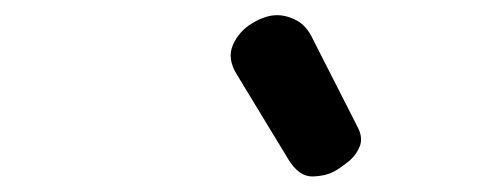

<svg xmlns="http://www.w3.org/2000/svg" viewBox="-20 -766 634 253"><path d="M360 -556 292 -668Q279 -689 287 -707Q295 -725 312.5 -735.5Q330 -746 345 -746Q358 -746 371 -739Q384 -732 392 -715L450 -601Q459 -585 454 -573Q449 -561 439 -553Q429 -545 422 -541Q410 -534 392 -533.5Q374 -533 360 -556Z"/></svg>

Font: Edu TAS Beginner
Style: Bold
Weight: 700
Version: Version 1.003